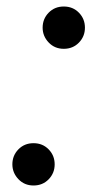

<svg xmlns="http://www.w3.org/2000/svg" viewBox="-20 -560 299 590"><path d="M176 -410Q148 -410 129.5 -429.5Q111 -449 111 -475Q111 -502 129.5 -521Q148 -540 176 -540Q204 -540 222.5 -521Q241 -502 241 -475Q241 -448 222.5 -429Q204 -410 176 -410ZM83 10Q55 10 36.5 -9.5Q18 -29 18 -55Q18 -82 36.5 -101Q55 -120 83 -120Q111 -120 129.5 -101Q148 -82 148 -55Q148 -28 129.5 -9Q111 10 83 10Z"/></svg>

Font: Be Vietnam Pro
Style: Italic
Weight: 400
Italic angle: -12°
Designer: Lam Bao, Tony Le, Vietanh Nguyen
Foundry: Yellow Type Foundry
Version: Version 1.002; ttfautohint (v1.8.3)